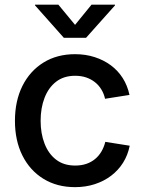

<svg xmlns="http://www.w3.org/2000/svg" viewBox="-20 -771 602 803"><path d="M293.9 11.7Q218.3 11.7 161.6 -23.2Q105 -58.1 73.7 -120.6Q42.5 -183.1 42.5 -265.6Q42.5 -348.6 73.7 -411.4Q105 -474.1 161.6 -509.3Q218.3 -544.4 293.9 -544.4Q337.9 -544.4 375.7 -532.2Q413.6 -520 443.4 -498Q473.1 -476.1 493.2 -444.6Q513.2 -413.1 521.5 -374L419.4 -357.9Q414.6 -379.4 403.8 -397Q393.1 -414.6 377.2 -427.2Q361.3 -439.9 340.6 -447Q319.8 -454.1 294.4 -454.1Q246.6 -454.1 214.6 -429.2Q182.6 -404.3 166.3 -361.8Q149.9 -319.3 149.9 -265.6Q149.9 -212.9 166.3 -170.4Q182.6 -127.9 214.6 -103.3Q246.6 -78.6 294.4 -78.6Q320.3 -78.6 341.1 -85.7Q361.8 -92.8 377.7 -106Q393.6 -119.1 404.3 -137.5Q415 -155.8 420.4 -177.7L522.5 -161.6Q514.6 -122.1 494.6 -90.3Q474.6 -58.6 444.6 -35.9Q414.6 -13.2 376.2 -0.7Q337.9 11.7 293.9 11.7ZM224.1 -751.5 293.9 -667 362.8 -751.5H460.9V-748.5L339.8 -612.8H247.1L126.5 -748.5V-751.5Z"/></svg>

Font: Inter 20pt Medium
Style: Regular
Weight: 500
Version: Version 4.001;git-66647c0bb